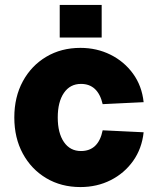

<svg xmlns="http://www.w3.org/2000/svg" viewBox="-20 -746 640 778"><path d="M306 12Q228 12 167.5 -24Q107 -60 72.5 -123.5Q38 -187 38 -270Q38 -353 72.5 -416.5Q107 -480 167.5 -516Q228 -552 306 -552Q372 -552 427.5 -524.5Q483 -497 519 -447.5Q555 -398 562 -332L396 -324Q377 -406 308 -406Q264 -406 239 -369.5Q214 -333 214 -270Q214 -207 239 -170.5Q264 -134 308 -134Q379 -134 396 -218L562 -210Q555 -144 519.5 -94Q484 -44 428.5 -16Q373 12 306 12ZM222 -594V-726H392V-594Z"/></svg>

Font: Geist Mono Black
Style: Regular
Weight: 900
Monospace: yes
Designer: Basement.studio, Andrés Briganti, Mateo Zaragoza
Foundry: Basement.studio, Vercel, Andrés Briganti, Guido Ferreyra, Mateo Zaragoza
Version: Version 1.500; ttfautohint (v1.8.4.7-5d5b)